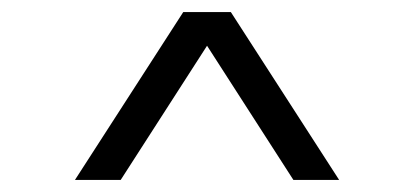

<svg xmlns="http://www.w3.org/2000/svg" viewBox="-20 -720 688 319"><path d="M104.5 -421 284.5 -700H363.5L543.5 -421H467.5L324 -644L180.5 -421Z"/></svg>

Font: Geologica ExtraLight
Style: Regular
Weight: 200
Designer: Sindre Bremnes, Frode Helland
Foundry: Monokrom Skriftforlag AS
Version: Version 1.010; ttfautohint (v1.8.4.7-5d5b);gftools[0.9.28]